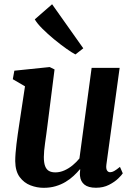

<svg xmlns="http://www.w3.org/2000/svg" viewBox="-20 -888 643 918"><path d="M188.4 10Q156.7 10 125.8 -1.8Q94.9 -13.6 74.2 -41.4Q53.5 -69.2 52.8 -117.3Q52.8 -134.8 54.4 -155.7Q56 -176.7 58.8 -199.8Q61.7 -223 65 -246.8Q68.4 -270.6 71.9 -293.2L99.5 -475.3L41.2 -509.3L48.6 -550L217.6 -567.4L240.8 -556L207 -289.2Q204.5 -267.7 201.4 -246.2Q198.3 -224.8 195.6 -204.9Q192.9 -185 191.2 -167.9Q189.6 -150.7 189.6 -137.4Q189.6 -109.7 195.8 -93.6Q202 -77.4 214.2 -70.6Q226.4 -63.8 244.6 -63.8Q266.7 -63.8 288 -73.3Q309.3 -82.8 327.7 -98.1Q346.1 -113.4 359.8 -130.4L418.1 -563.4H552L488.7 -101.4Q486.2 -82.1 491.5 -73.4Q496.7 -64.6 506.7 -64.6Q515.6 -64.6 525.4 -70Q535.2 -75.3 553.6 -90.1L567 -59.3Q562.3 -51.3 545.4 -34.8Q528.4 -18.2 501.3 -4.3Q474.1 9.7 438.8 9.7Q402.2 9.7 383.6 -5.4Q365.1 -20.6 362.6 -46.3Q362.2 -48.9 362 -52.5Q361.8 -56.2 362 -60.4Q362.2 -64.7 362.7 -69.2Q363.2 -73.7 363.7 -77.6L362 -78.6Q348.7 -62.7 331.8 -47Q315 -31.2 293.6 -18.4Q272.3 -5.5 246.2 2.2Q220.2 10 188.4 10ZM340.7 -627.7Q325.5 -635.4 297.7 -654.9Q270 -674.4 239.1 -699.8Q208.2 -725.3 182.6 -750.8Q157.1 -776.3 146.3 -795.5L229.1 -867.7L378.2 -657Z"/></svg>

Font: Merriweather Light
Style: Italic
Weight: 300
Italic angle: -7.8°
Designer: Eben Sorkin
Foundry: Eben Sorkin
Version: Version 2.101